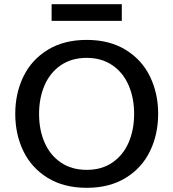

<svg xmlns="http://www.w3.org/2000/svg" viewBox="-20 -884 830 919"><path d="M53 0ZM53 -339Q53 -437 92 -517.5Q131 -598 208.5 -645.5Q286 -693 395 -693Q504 -693 581.5 -645.5Q659 -598 698 -517.5Q737 -437 737 -340Q737 -241 698 -160.5Q659 -80 581.5 -32.5Q504 15 395 15Q286 15 208.5 -32.5Q131 -80 92 -160.5Q53 -241 53 -339ZM622 -339Q622 -415 595.5 -476Q569 -537 517.5 -572Q466 -607 395 -607Q323 -607 271.5 -572Q220 -537 193.5 -476Q167 -415 167 -339Q167 -262 193.5 -201.5Q220 -141 271.5 -106Q323 -71 395 -71Q467 -71 518 -106Q569 -141 595.5 -201.5Q622 -262 622 -339ZM227 -864H563V-784H227Z"/></svg>

Font: Martel Sans SemiBold
Style: Regular
Weight: 600
Designer: Dan Reynolds and Mathieu Réguer
Foundry: Dan Reynolds and Mathieu Réguer
Version: Version 1.002; ttfautohint (v1.1) -l 5 -r 5 -G 72 -x 0 -D la